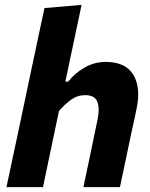

<svg xmlns="http://www.w3.org/2000/svg" viewBox="-20 -766 616 786"><path d="M6.5 0Q18 -53 28.5 -103.5Q39 -154 52.5 -216L111 -493.5Q124 -554.5 136.5 -613.5Q149 -672.5 162 -733L314 -746Q301.5 -686.5 288.2 -624.5Q275 -562.5 260.5 -493.5L247.5 -432H259.5Q284.5 -465 325 -488.8Q365.5 -512.5 413.5 -512.5Q494 -512.5 525.8 -460Q557.5 -407.5 539 -320Q534.5 -298.5 528.8 -271.8Q523 -245 516.5 -216Q503.5 -154 493 -103.8Q482.5 -53.5 471 0H321.5Q333 -53.5 343.2 -102.8Q353.5 -152 365 -208L379.5 -277Q389 -322 378.5 -349.2Q368 -376.5 329 -376.5Q297 -376.5 271.2 -358Q245.5 -339.5 221.5 -312L199.5 -207.5Q188 -152 177.5 -102.8Q167 -53.5 156 0Z"/></svg>

Font: Commissioner
Style: Bold Italic
Weight: 700
Italic angle: -12°
Designer: Kostas Bartsokas
Foundry: Kostas Bartsokas
Version: Version 1.000; ttfautohint (v1.8.3)